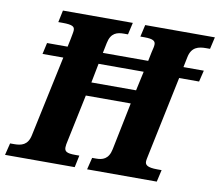

<svg xmlns="http://www.w3.org/2000/svg" viewBox="-96 -808 1031 901"><g transform="rotate(10 420.0 -357.0)"><path d="M327 -57H307C266 -57 256 -65 256 -84C256 -93 258 -103 261 -116L308 -340H522L476 -114C466 -64 436 -57 407 -57H388L374 0H706L719 -57H699C649 -57 640 -69 640 -84C640 -93 643 -103 646 -119L725 -497H820L833 -551H736L746 -600C756 -650 790 -657 825 -657H844L857 -714H525L512 -657H532C575 -657 584 -647 584 -632C584 -622 581 -612 577 -595L568 -551H352L362 -600C372 -650 402 -657 434 -657H453L466 -714H133L121 -657H141C191 -657 199 -648 199 -632C199 -624 196 -611 192 -589L184 -551H86L74 -497H173L91 -112C81 -64 50 -57 16 -57H-3L-17 0H315ZM323 -405 341 -497H556L536 -405Z"/></g></svg>

Font: Noto Serif SemiCondensed Extra
Style: Italic
Weight: 800
Width: 4
Italic angle: -12°
Designer: Monotype Design Team
Foundry: Monotype Imaging Inc.
Version: Version 1.901